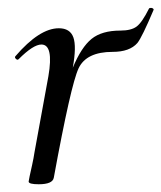

<svg xmlns="http://www.w3.org/2000/svg" viewBox="-20 -468 417 496"><path d="M365 -446Q365 -447 368.5 -447.5Q372 -448 374.5 -446.5Q377 -445 377 -443Q347 -372 335 -357Q315 -334 271 -334Q203 -334 183 -291.5Q163 -249 119 -9Q116 8 80 8Q54 8 54 1Q54 -1 56.5 -12.5Q59 -24 63 -42Q67 -60 69 -74L105 -271Q119 -353 87 -353Q66 -353 28 -315Q25 -312 21 -316Q17 -320 20 -323Q82 -395 132 -395Q161 -395 169.5 -371.5Q178 -348 168 -293Q190 -346 216.5 -367.5Q243 -389 291 -389Q319 -389 333 -399.5Q347 -410 365 -446Z"/></svg>

Font: Cormorant Infant Book
Style: Italic
Weight: 500
Italic angle: -10°
Designer: Christian Thalmann (Catharsis Fonts)
Version: Version 1.000;PS 002.000;hotconv 1.0.88;makeotf.lib2.5.64775